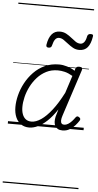

<svg xmlns="http://www.w3.org/2000/svg" viewBox="-85 -1041 803 1573"><g transform="rotate(5 316.5 -255.0)"><path d="M177 17Q138 17 109.5 -2Q81 -21 65.5 -57Q50 -93 50 -141Q50 -187 63 -238.5Q76 -290 102.5 -339.5Q129 -389 168.5 -430Q208 -471 260 -495Q312 -519 376 -519Q409 -519 443.5 -508.5Q478 -498 507 -479L512 -496Q516 -507 523 -511Q530 -515 543 -515Q561 -515 565.5 -507.5Q570 -500 566 -488L441 -105Q433 -81 432.5 -64.5Q432 -48 439 -39.5Q446 -31 460 -31Q476 -31 492.5 -41Q509 -51 523 -66.5Q537 -82 548 -98Q554 -106 560.5 -108Q567 -110 576 -104Q587 -97 588 -90Q589 -83 584 -75Q573 -57 553.5 -35Q534 -13 508.5 2Q483 17 451 17Q428 17 413 9Q398 1 390 -13.5Q382 -28 381 -47.5Q380 -67 385 -90Q389 -106 394 -121Q399 -136 403 -152Q362 -90 322 -53Q282 -16 245.5 0.5Q209 17 177 17ZM107 -146Q107 -112 116.5 -86.5Q126 -61 144.5 -47Q163 -33 191 -33Q228 -33 270 -61.5Q312 -90 357 -147.5Q402 -205 447 -293L493 -435Q457 -456 427.5 -463Q398 -470 371 -470Q318 -470 276 -448.5Q234 -427 202.5 -392Q171 -357 149.5 -314.5Q128 -272 117.5 -228Q107 -184 107 -146ZM278 -649Q256 -649 259 -671Q268 -728 293 -758Q318 -788 360 -788Q390 -788 413.5 -775Q437 -762 456.5 -746Q476 -730 495 -717Q514 -704 535 -704Q553 -704 566 -720Q579 -736 585 -769Q590 -790 613 -790Q626 -790 630.5 -785.5Q635 -781 632 -769Q623 -711 598.5 -681.5Q574 -652 530 -652Q501 -652 478 -665Q455 -678 435 -694Q415 -710 396 -723Q377 -736 357 -736Q338 -736 325.5 -719.5Q313 -703 305 -669Q303 -659 296.5 -654Q290 -649 278 -649ZM0 475H623V485H0ZM0 -20H623V0H0ZM0 -505H623V-500H0ZM0 -995H623V-985H0Z"/></g></svg>

Font: Playwrite SK Guides
Style: Regular
Weight: 400
Designer: Veronika Burian, José Scaglione
Foundry: TypeTogether
Version: Version 1.003